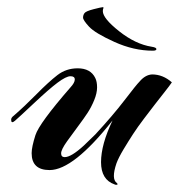

<svg xmlns="http://www.w3.org/2000/svg" viewBox="-20 -467 498 534"><path d="M160 -30Q178 -30 213 -62L245 -93Q294 -146 326.5 -188.5Q359 -231 368 -240Q384 -259 403 -260Q433 -260 458 -238Q452 -229 438.5 -212Q425 -195 411.5 -177.5Q398 -160 380.5 -137Q363 -114 350 -94Q337 -74 323.5 -51.5Q310 -29 304 -13Q289 31 305 42Q310 47 303 47Q301 47 299 46Q261 33 261 -16Q261 -65 293 -132Q184 6 118 6Q68 6 68 -41Q68 -58 78.5 -91Q89 -124 176 -224Q188 -237 188 -246Q188 -255 176 -255Q164 -255 140 -237Q116 -219 74 -179.5Q32 -140 21.5 -131Q11 -122 11 -134Q11 -140 18 -145Q48 -171 81.5 -205Q115 -239 139.5 -258Q164 -277 196 -277Q232 -277 245 -250Q250 -240 250 -224Q250 -208 242 -188.5Q234 -169 223.5 -153Q213 -137 198 -117Q183 -97 166.5 -74Q150 -51 150 -40.5Q150 -30 160 -30ZM402 -337Q415 -335 415 -330.5Q415 -326 405 -326Q352 -326 298 -350.5Q244 -375 227.5 -393Q211 -411 211 -418Q211 -425 215 -430.5Q219 -436 240.5 -441.5Q262 -447 265.5 -447Q269 -447 267.5 -444Q266 -441 266 -436Q266 -416 311.5 -380Q357 -344 402 -337Z"/></svg>

Font: Arizonia
Style: Regular
Weight: 400
Designer: Robert E. Leuschke
Foundry: Robert E. Leuschke
Version: Version 1.003